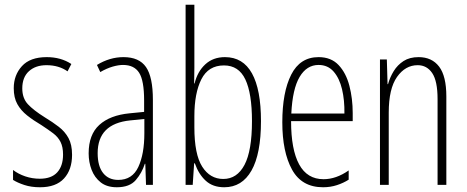

<svg xmlns="http://www.w3.org/2000/svg" viewBox="-20 -780 1971 810"><path d="M284 -127Q284 -64 250 -27Q216 10 149 10Q112 10 83 0.5Q54 -9 35 -21V-63Q57 -46 86.5 -36Q116 -26 148 -26Q197 -26 221.5 -53Q246 -80 246 -128Q246 -160 235.5 -181Q225 -202 204.5 -217.5Q184 -233 155 -252Q121 -272 94.5 -293Q68 -314 53 -341Q38 -368 38 -408Q38 -463 72.5 -501Q107 -539 177 -539Q237 -539 281 -510L265 -479Q228 -505 176 -505Q130 -505 102 -479.5Q74 -454 74 -407Q74 -366 97.5 -340.5Q121 -315 169 -285Q202 -265 228 -245Q254 -225 269 -197.5Q284 -170 284 -127Z M501 -539Q567 -539 596 -497Q625 -455 625 -359V0H596L593 -89H591Q579 -51 553 -20.5Q527 10 473 10Q431 10 405 -10.5Q379 -31 366.5 -63.5Q354 -96 354 -133Q354 -212 399 -253Q444 -294 527 -302L588 -308V-356Q588 -440 567 -473Q546 -506 499 -506Q480 -506 455.5 -499Q431 -492 403 -476L389 -506Q443 -539 501 -539ZM529 -272Q392 -258 392 -134Q392 -79 415 -50Q438 -21 479 -21Q538 -21 563.5 -75.5Q589 -130 589 -218V-278Z M800 -494Q800 -477 799.5 -459.5Q799 -442 799 -428H801Q813 -478 846 -508.5Q879 -539 929 -539Q1005 -539 1043 -470.5Q1081 -402 1081 -269Q1081 -131 1041 -60.5Q1001 10 926 10Q878 10 848 -17.5Q818 -45 802 -91H799L793 0H763V-760H800ZM925 -504Q859 -504 829.5 -445.5Q800 -387 800 -290V-243Q800 -129 833 -77Q866 -25 922 -25Q980 -25 1011.5 -84.5Q1043 -144 1043 -269Q1043 -386 1015 -445Q987 -504 925 -504Z M1324 -539Q1377 -539 1408.5 -505.5Q1440 -472 1454 -418Q1468 -364 1468 -303V-269H1208Q1208 -149 1242 -86.5Q1276 -24 1345 -24Q1398 -24 1451 -61V-22Q1429 -8 1401.5 1Q1374 10 1343 10Q1253 10 1212 -64.5Q1171 -139 1171 -264Q1171 -391 1208.5 -465Q1246 -539 1324 -539ZM1324 -506Q1274 -506 1244 -455.5Q1214 -405 1209 -301H1433Q1434 -357 1423 -403.5Q1412 -450 1387.5 -478Q1363 -506 1324 -506Z M1746 -539Q1802 -539 1832.5 -499Q1863 -459 1863 -373V0H1826V-362Q1826 -438 1803.5 -471.5Q1781 -505 1742 -505Q1690 -505 1655 -455.5Q1620 -406 1620 -305V0H1583V-529H1612L1615 -425H1617Q1625 -454 1641 -480Q1657 -506 1682.5 -522.5Q1708 -539 1746 -539Z"/></svg>

Font: Noto Sans Lao ExtraCondensed ExtraLight
Style: Regular
Weight: 200
Width: 2
Designer: Monotype Design Team
Foundry: Monotype Imaging Inc.
Version: Version 2.003; ttfautohint (v1.8.4.7-5d5b)